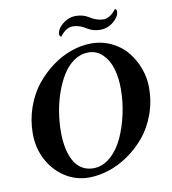

<svg xmlns="http://www.w3.org/2000/svg" viewBox="-88 -878 865 964"><g transform="rotate(-10 344.0 -395.5)"><path d="M362.3 -800.8Q397.5 -800.8 423.8 -785.2Q439 -776.4 446.3 -772.5Q453.6 -768.6 468 -764.2Q482.4 -759.8 497.1 -759.8Q531.7 -759.8 562.5 -800.8Q571.3 -797.9 571.3 -787.1Q571.3 -767.6 552.7 -747.1Q518.1 -710.9 473.6 -710.9Q438.5 -710.9 412.1 -726.6Q397 -735.4 389.6 -739.3Q382.3 -743.2 367.9 -747.6Q353.5 -752 338.9 -752Q304.2 -752 273.4 -710.9Q264.6 -713.9 264.6 -724.6Q264.6 -744.1 283.2 -764.6Q317.9 -800.8 362.3 -800.8ZM392.6 -609.4Q353.5 -609.4 319.8 -586.2Q286.1 -563 262.5 -525.1Q238.8 -487.3 221.7 -438.7Q204.6 -390.1 196.5 -338.9Q188.5 -287.6 188.5 -238.3Q188.5 -194.8 195.8 -158.4Q203.1 -122.1 218.3 -93.3Q233.4 -64.5 259 -48.3Q284.7 -32.2 318.4 -32.2Q365.7 -32.2 405.5 -66.9Q445.3 -101.6 470.2 -156.2Q495.1 -210.9 508.8 -274.7Q522.5 -338.4 522.5 -400.4Q522.5 -458.5 508.8 -504.6Q495.1 -550.8 465.1 -580.1Q435.1 -609.4 392.6 -609.4ZM414.1 -651.4Q471.7 -651.4 520 -627.4Q568.4 -603.5 598.9 -564.7Q629.4 -525.9 646.2 -478.8Q663.1 -431.6 663.1 -383.8Q663.1 -311.5 639.6 -247.3Q616.2 -183.1 577.6 -137Q539.1 -90.8 490.2 -57.1Q441.4 -23.4 389.4 -6.8Q337.4 9.8 288.1 9.8Q221.2 9.8 165.8 -26.6Q110.4 -63 79.1 -123.5Q47.9 -184.1 47.9 -254.9Q47.9 -325.2 70.3 -389.2Q92.8 -453.1 130.4 -500Q168 -546.9 215.3 -581.5Q262.7 -616.2 314 -633.8Q365.2 -651.4 414.1 -651.4Z"/></g></svg>

Font: Crimson
Style: BoldItalic
Weight: 700
Italic angle: -11°
Version: Version 0.8